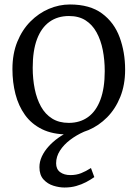

<svg xmlns="http://www.w3.org/2000/svg" viewBox="-20 -589 614 857"><path d="M35.5 -280.5Q35.5 -349 57.2 -402.5Q79 -456 115.8 -493Q152.5 -530 198.2 -549.5Q244 -569 292 -569Q381 -569 435.2 -529Q489.5 -489 514 -422.5Q538.5 -356 538.5 -278Q538.5 -210 516.8 -156.2Q495 -102.5 458 -65.2Q421 -28 375.2 -8.5Q329.5 11 282 11Q215 11 167.8 -12.2Q120.5 -35.5 91.5 -76Q62.5 -116.5 49 -169Q35.5 -221.5 35.5 -280.5ZM287 -40.5Q337 -40.5 373 -66.5Q409 -92.5 428.2 -144Q447.5 -195.5 447.5 -271.5Q447.5 -321 438.8 -365.5Q430 -410 411.2 -444.2Q392.5 -478.5 362.2 -498Q332 -517.5 288 -517.5Q237 -517.5 200.8 -491.5Q164.5 -465.5 145.2 -414.2Q126 -363 126 -286.5Q126 -236.5 135 -192Q144 -147.5 163 -113.2Q182 -79 212.8 -59.8Q243.5 -40.5 287 -40.5ZM267.5 248Q244.5 248 218.5 240Q192.5 232 174.2 212Q156 192 156 157Q156 132.5 167 109Q178 85.5 196.8 64.8Q215.5 44 239.2 27Q263 10 287.5 -1L317.5 -5L355 -1Q321 14 292.8 35.5Q264.5 57 247.5 83.5Q230.5 110 230.5 140Q230.5 166 248.2 179.2Q266 192.5 294.5 192.5Q320.5 192.5 342 184Q363.5 175.5 386 161L401 201.5Q384 213.5 364 224Q344 234.5 320.2 241.2Q296.5 248 267.5 248Z"/></svg>

Font: Merriweather 20pt Light
Style: Regular
Weight: 300
Version: Version 2.100